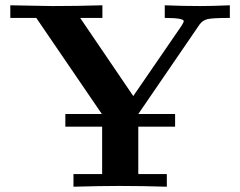

<svg xmlns="http://www.w3.org/2000/svg" viewBox="-20 -706 909 726"><path d="M19 -638.2V-686Q160.2 -683.1 176.8 -683.1Q272 -683.1 367.2 -686V-638.2H283.2L483.9 -342.8L666 -607.9Q674.8 -622.1 674.8 -626Q674.8 -638.2 603 -638.2V-686Q669.9 -683.1 737.8 -683.1Q782.7 -683.1 849.1 -686V-638.2Q782.2 -638.2 764.2 -633.5Q746.1 -628.9 734.9 -613.8L502.9 -274.9H642.1V-227.1H502.9V-47.9H610.8V0Q521 -2.9 430.2 -2.9Q361.3 -2.9 257.8 0V-47.9H366.2V-227.1H227.1V-274.9H365.2L117.2 -638.2Z"/></svg>

Font: CMU Serif
Style: Bold
Weight: 700
Version: Version 0.7.0